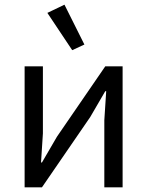

<svg xmlns="http://www.w3.org/2000/svg" viewBox="-20 -799 628 819"><path d="M288 -585 182 -744 255 -779 340 -609ZM85 0V-516H163V-230L155 -106H159L223 -216L429 -516H503V0H425V-286L433 -410H429L365 -300L159 0Z"/></svg>

Font: Aneliza
Style: Regular
Weight: 400
Designer: Mike Abbink, Paul van der Laan, Pieter van Rosmalen
Foundry: Bold Monday
Version: Version 3.0